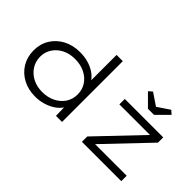

<svg xmlns="http://www.w3.org/2000/svg" viewBox="-73 -1191 1653 1653"><g transform="rotate(45 753.5 -365.0)"><path d="M387 10Q301 10 235.5 -25.5Q170 -61 133 -122.5Q96 -184 96 -263Q96 -342 134 -403.5Q172 -465 238.5 -500Q305 -535 390 -535Q442 -535 486.5 -523Q531 -511 565.5 -489.5Q600 -468 622.5 -440Q645 -412 654 -379L629 -386V-740H705V0H631L628 -142L648 -146Q641 -114 618 -86Q595 -58 559.5 -36.5Q524 -15 479.5 -2.5Q435 10 387 10ZM401 -61Q469 -61 521.5 -87.5Q574 -114 603.5 -159Q633 -204 633 -263Q633 -320 604 -365Q575 -410 522.5 -436.5Q470 -463 402 -463Q335 -463 284 -437Q233 -411 203.5 -365.5Q174 -320 174 -263Q175 -205 204 -160Q233 -115 284 -88Q335 -61 401 -61ZM947 0V-65L1332 -469L1350 -456H947V-522H1415V-458L1030 -54L1014 -66H1426V0ZM1148 -603 1041 -710 1074 -739 1200 -654H1170L1296 -739L1329 -710L1222 -603Z"/></g></svg>

Font: Lexend Peta Light
Style: Regular
Weight: 300
Version: Version 1.007